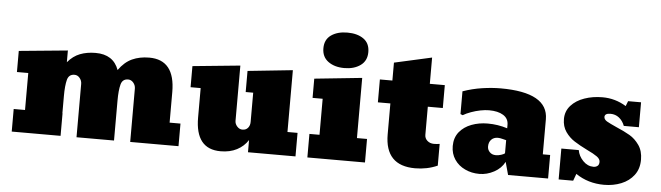

<svg xmlns="http://www.w3.org/2000/svg" viewBox="-49 -991 4114 1195"><g transform="rotate(5 2008.0 -393.5)"><path d="M1024.9 -332V-141.1H1092.8V0H791V-333Q791 -354 777.3 -370.1Q763.7 -386.2 744.6 -386.2Q709 -386.2 699.7 -350.6Q689.9 -314 689.9 -248V0H455.6V-333Q455.6 -354 442.1 -370.1Q428.7 -386.2 409.7 -386.2Q374 -386.2 364.7 -350.6Q355 -314 355 -248V-141.1H356V0H50.8V-141.1H121.6V-372.1H50.8V-503.9L355 -533.2V-460Q388.7 -500 431.6 -516.6Q474.6 -533.2 528.8 -533.2Q639.6 -533.2 673.8 -439Q710 -490.2 756.8 -511.7Q803.7 -533.2 863.8 -533.2Q1024.9 -533.2 1024.9 -332Z M1356 8.8Q1198.7 8.8 1198.7 -188V-372.1H1135.7V-503.9L1432.6 -533.2V-188Q1432.6 -168.9 1446.8 -153.1Q1460.9 -137.2 1480 -137.2Q1502 -137.2 1514.4 -152.1Q1526.9 -167 1526.9 -189V-372.1H1480V-503.9L1760.7 -533.2V-147H1823.7V0H1526.9V-76.2Q1501 -36.1 1457.8 -13.7Q1414.6 8.8 1356 8.8Z M2078.1 -574.2Q2017.1 -574.2 1977.5 -603Q1938 -631.8 1938 -686Q1938 -740.2 1977.5 -768.1Q2017.1 -795.9 2079.1 -795.9Q2141.1 -795.9 2179.9 -768.6Q2218.8 -741.2 2218.8 -686Q2218.8 -631.8 2179 -603Q2139.2 -574.2 2078.1 -574.2ZM2257.8 -147V0H1897.9V-147H1960.9V-372.1H1897.9V-492.2L2194.8 -522.9V-147Z M2571.3 8.8Q2383.3 8.8 2383.3 -187V-379.9H2305.2V-522.9H2383.3V-634.8L2617.2 -687V-522.9H2710.9V-379.9H2617.2V-204.1Q2617.2 -182.1 2633.8 -167.5Q2650.4 -152.8 2675.3 -152.8Q2693.4 -152.8 2710.9 -155.8V-20Q2646.5 8.8 2571.3 8.8Z M2973.1 8.8Q2923.3 8.8 2882.8 -10.7Q2841.8 -29.8 2817.4 -65.9Q2793 -102.1 2793 -149.9Q2793 -201.7 2821.8 -237.8Q2850.6 -272.9 2897.2 -290.5Q2943.8 -308.1 2998 -308.1Q3062 -308.1 3121.1 -289.1V-311Q3121.1 -350.1 3088.1 -370.6Q3055.2 -391.1 2999 -391.1Q2975.1 -391.1 2945.3 -385.3Q2915.5 -379.4 2887.2 -369.1Q2858.9 -358.9 2837.9 -346.2L2823.7 -352.1V-494.1Q2882.8 -515.1 2944.3 -524.2Q3005.9 -533.2 3059.1 -533.2Q3356 -533.2 3356 -366.2V-147H3401.9V0H3151.9L3129.9 -80.1Q3108.9 -39.1 3064.5 -15.1Q3020 8.8 2973.1 8.8ZM3064.9 -116.2Q3081.1 -116.2 3097.9 -121.6Q3114.7 -127 3121.1 -132.8V-214.8Q3113.8 -215.8 3097.7 -220.7Q3081.1 -225.1 3068.8 -225.1Q3043 -225.1 3027.6 -209Q3012.2 -192.9 3012.2 -166Q3012.2 -146 3026.6 -131.1Q3041 -116.2 3064.9 -116.2Z M3752 8.8Q3651.9 8.8 3574.7 -43.9L3558.6 0H3467.8V-192.9H3576.7Q3583 -155.8 3611.3 -126.5Q3639.6 -97.2 3676.8 -97.2Q3690.9 -97.2 3701.4 -105Q3711.9 -112.8 3711.9 -130.9Q3711.9 -148.9 3691.4 -163.6Q3670.4 -178.7 3628.9 -198.2Q3578.6 -223.1 3546.9 -243.7Q3514.6 -264.2 3491.2 -297.6Q3467.8 -331.1 3467.8 -377.9Q3467.8 -426.3 3499.5 -461.9Q3531.2 -497.1 3583 -515.1Q3634.8 -533.2 3695.8 -533.2Q3775.4 -533.2 3843.8 -491.2L3856 -522.9H3937V-367.2H3842.8Q3830.6 -398.9 3807.6 -417Q3784.7 -435.1 3753.9 -435.1Q3717.8 -435.1 3717.8 -412.1Q3718.3 -396.5 3736.8 -385.3Q3755.4 -374.5 3796.9 -356Q3822.8 -345.2 3844.2 -334.5Q3865.7 -323.7 3882.8 -314Q3917 -293.9 3942.4 -257.6Q3967.8 -221.2 3967.8 -167Q3967.8 -109.4 3938 -70.3Q3908.2 -30.8 3858.9 -11Q3809.6 8.8 3752 8.8Z"/></g></svg>

Font: Moul
Style: Regular
Weight: 400
Designer: Danh Hong
Version: Version 8.002; ttfautohint (v1.8.3)